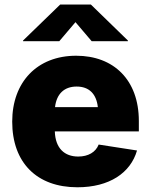

<svg xmlns="http://www.w3.org/2000/svg" viewBox="-20 -791 644 821"><path d="M311 9.8C447.3 9.8 538.1 -51.3 565.9 -147.5L401.9 -172.9C389.2 -140.1 356.9 -121.6 314.5 -121.6C255.9 -121.6 216.8 -156.7 214.4 -229H573.7V-273.4C573.7 -449.7 465.8 -552.7 305.7 -552.7C138.7 -552.7 32.2 -439.9 32.2 -271C32.2 -95.2 137.7 9.8 311 9.8ZM233.4 -614.7 302.7 -696.3 372.1 -614.7H526.9V-617.7L368.7 -771.5H237.3L78.6 -617.7V-614.7ZM215.3 -333C221.7 -388.2 253.4 -420.9 307.6 -420.9C361.3 -420.9 392.1 -389.2 398.4 -333Z"/></svg>

Font: Raveo ExtraBold
Style: Regular
Weight: 800
Designer: Jakub Foglar, Rasmus Andersson (Inter)
Foundry: Jakubfoglar.com
Version: Version 1.100;Glyphs 3.2.3 (3260)